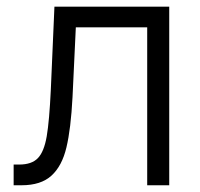

<svg xmlns="http://www.w3.org/2000/svg" viewBox="-20 -550 595 570"><path d="M20.5 -61.5H37.1Q74.2 -61.5 92.5 -80.6Q110.8 -99.6 118.7 -145.3Q126.5 -190.9 130.9 -284.2L141.6 -530.3H482.4V0H417V-468.8H205.1L195.3 -261.7Q190.4 -167.5 177.2 -112.3Q164.1 -57.1 132.8 -28.6Q101.6 0 43.9 0H20.5Z"/></svg>

Font: Pretendard GOV Light
Style: Regular
Weight: 300
Designer: Base glyphs from Inter by Rasmus Andersson; Hangeul glyphs from Noto Sans CJK(Source Han Sans) by Jang Soo-young and Kan
Foundry: Kil Hyung-jin
Version: Version 1.309